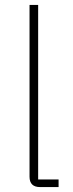

<svg xmlns="http://www.w3.org/2000/svg" viewBox="-20 -760 295 780"><path d="M143 0Q100 0 100 -42V-740H135V-31H218V0Z"/></svg>

Font: IBM Plex Sans Thai Looped ExtraLight
Style: Regular
Weight: 200
Designer: Mike Abbink, Paul van der Laan, Pieter van Rosmalen, Ben Mitchell, Mark Frömberg
Foundry: Bold Monday
Version: Version 1.0